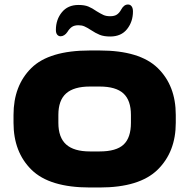

<svg xmlns="http://www.w3.org/2000/svg" viewBox="-20 -822 840 852"><path d="M40 -277V-312Q40 -442 119 -520Q198 -598 379 -598H422Q600 -598 680 -520Q760 -442 760 -312V-277Q760 -148 679.5 -69Q599 10 422 10H379Q200 10 120 -68.5Q40 -147 40 -277ZM561 -277V-312Q561 -377 527.5 -407.5Q494 -438 422 -438H379Q308 -438 273.5 -407.5Q239 -377 239 -312V-277Q239 -212 273.5 -181Q308 -150 379 -150H422Q496 -150 528.5 -180.5Q561 -211 561 -277ZM383 -689Q366 -700 354.5 -705Q343 -710 328 -710Q310 -710 299 -702.5Q288 -695 279 -680Q273 -671 265 -666Q257 -661 249 -661Q240 -661 234 -668Q228 -675 228 -689Q228 -735 254.5 -767.5Q281 -800 328 -800Q355 -800 372 -793Q389 -786 409 -772Q427 -761 439 -755.5Q451 -750 469 -750Q488 -750 499 -757.5Q510 -765 518 -780Q530 -802 548 -802Q558 -802 564 -794Q570 -786 570 -771Q570 -726 544 -693Q518 -660 469 -660Q441 -660 422.5 -667.5Q404 -675 383 -689Z"/></svg>

Font: Dashboard
Style: Regular
Weight: 400
Designer: jaiki
Version: Version 1.000